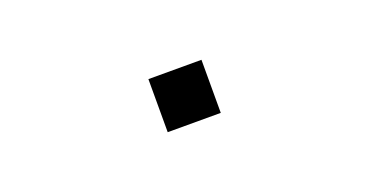

<svg xmlns="http://www.w3.org/2000/svg" viewBox="-23 -632 1046 544"><g transform="rotate(-20 500.0 -360.0)"><path d="M420 -280V-440H580V-280Z"/></g></svg>

Font: M PLUS 1 Medium
Style: Regular
Weight: 500
Designer: Coji Morishita
Foundry: UNDERFOREST DESIGN
Version: Version 1.001